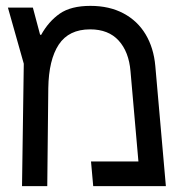

<svg xmlns="http://www.w3.org/2000/svg" viewBox="-20 -634 640 654"><path d="M509 -409.5 545 0H297.5L290 -84H451.5L424.5 -391.5Q419 -457.5 384.2 -495.8Q349.5 -534 287 -534Q214.5 -534 180.2 -482.2Q146 -430.5 144.5 -333.5L141 0H55L61 -417L7 -608H92L116.5 -516L120 -515Q145.5 -561 183.5 -587.5Q221.5 -614 288 -614Q352.5 -614 400.5 -588.5Q448.5 -563 476 -517Q503.5 -471 509 -409.5Z"/></svg>

Font: JuliaMono
Style: Italic
Weight: 400
Italic angle: -9°
Monospace: yes
Designer: cormullion
Foundry: corm
Version: Version 0.057; ttfautohint (v1.8.4)